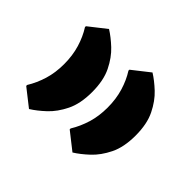

<svg xmlns="http://www.w3.org/2000/svg" viewBox="-91 -488 587 587"><g transform="rotate(45 202.0 -195.0)"><path d="M86 -22 30 -66V-70Q46 -96 55.5 -127Q65 -158 65 -195Q65 -232 55.5 -263.5Q46 -295 30 -320V-324L86 -368Q107 -355 130 -333.5Q153 -312 169.5 -278.5Q186 -245 186 -195Q186 -145 169.5 -111.5Q153 -78 130 -56.5Q107 -35 86 -22ZM274 -22 218 -66V-70Q234 -96 243.5 -127Q253 -158 253 -195Q253 -232 243.5 -263.5Q234 -295 218 -320V-324L274 -368Q295 -355 318 -333.5Q341 -312 357.5 -278.5Q374 -245 374 -195Q374 -145 357.5 -111.5Q341 -78 318 -56.5Q295 -35 274 -22Z"/></g></svg>

Font: Fustat ExtraBold
Style: Regular
Weight: 800
Designer: Mohamed Gaber, Khaled Hosny, Laura Garcia Mut
Foundry: Kief Type Foundry, Alif Type Foundry, Hard Type Foundry
Version: Version 1.007